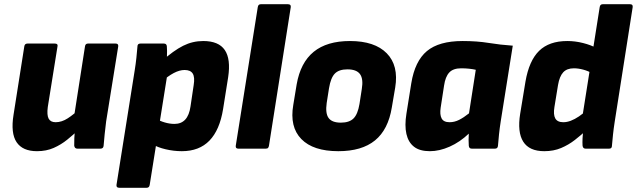

<svg xmlns="http://www.w3.org/2000/svg" viewBox="-20 -703 3012 908"><path d="M155 12Q87 12 58.5 -30.5Q30 -73 44 -160L95 -484Q97 -497 110 -497H239Q255 -497 252 -484L206 -197Q201 -159 210 -142Q219 -125 243 -125Q272 -125 300.5 -143.5Q329 -162 357 -189L351 -89Q327 -66 298 -42.5Q269 -19 234 -3.5Q199 12 155 12ZM346 0Q333 0 331 -14Q331 -31 331.5 -49.5Q332 -68 334 -88L330 -150L382 -484Q384 -497 396 -497H527Q541 -497 539 -483L482 -129Q478 -97 475 -68.5Q472 -40 470 -14Q469 0 455 0Z M840 12Q802 12 763.5 3Q725 -6 701 -21L718 -142Q735 -131 759 -124Q783 -117 805 -117Q837 -117 856 -137.5Q875 -158 881 -200L896 -301Q902 -338 891.5 -355Q881 -372 853 -372Q829 -372 801.5 -357.5Q774 -343 740 -313L744 -413Q801 -464 846 -486.5Q891 -509 941 -509Q1014 -509 1043 -466.5Q1072 -424 1059 -338L1035 -187Q1019 -88 970.5 -38Q922 12 840 12ZM544 185Q529 185 531 171L617 -370Q622 -401 625 -429.5Q628 -458 630 -483Q630 -497 644 -497H755Q768 -497 769 -484Q770 -474 770 -462Q770 -450 769.5 -437.5Q769 -425 767 -413L771 -349L688 171Q686 185 674 185Z M1107 0Q1093 0 1095 -14L1199 -669Q1201 -683 1213 -683H1342Q1357 -683 1355 -669L1252 -14Q1251 -8 1248 -4Q1245 0 1237 0Z M1580 12Q1461 12 1405 -45.5Q1349 -103 1367 -207L1383 -304Q1401 -407 1463.5 -458Q1526 -509 1635 -509Q1752 -509 1809 -451Q1866 -393 1849 -289L1833 -195Q1816 -90 1753.5 -39Q1691 12 1580 12ZM1592 -123Q1632 -123 1652 -143Q1672 -163 1680 -211L1691 -282Q1699 -330 1682.5 -352.5Q1666 -375 1623 -375Q1583 -375 1563.5 -355Q1544 -335 1536 -286L1525 -216Q1518 -167 1534 -145Q1550 -123 1592 -123Z M2013 12Q1965 12 1938 -9Q1911 -30 1902 -69.5Q1893 -109 1902 -165L1925 -309Q1942 -414 1999 -461.5Q2056 -509 2168 -509Q2236 -509 2291 -500Q2346 -491 2405 -487L2348 -129Q2343 -97 2340 -68.5Q2337 -40 2335 -14Q2334 0 2321 0H2211Q2198 0 2197 -14Q2196 -27 2196 -41.5Q2196 -56 2197 -71Q2155 -31 2106.5 -9.5Q2058 12 2013 12ZM2106 -125Q2129 -125 2151 -136Q2173 -147 2198 -167L2230 -373Q2217 -376 2199 -378Q2181 -380 2161 -380Q2123 -380 2104.5 -360Q2086 -340 2080 -298L2064 -194Q2059 -161 2068.5 -143Q2078 -125 2106 -125Z M2554 12Q2483 12 2454.5 -33Q2426 -78 2440 -165L2465 -317Q2482 -416 2529.5 -462.5Q2577 -509 2663 -509Q2700 -509 2737.5 -499.5Q2775 -490 2800 -476L2782 -355Q2763 -367 2739 -373.5Q2715 -380 2694 -380Q2661 -380 2643.5 -361Q2626 -342 2619 -301L2602 -197Q2596 -161 2606 -143Q2616 -125 2644 -125Q2661 -125 2679.5 -132Q2698 -139 2718 -152.5Q2738 -166 2760 -186L2755 -89Q2728 -64 2698.5 -41Q2669 -18 2633.5 -3Q2598 12 2554 12ZM2749 0Q2737 0 2735 -14Q2734 -30 2735 -49.5Q2736 -69 2738 -88L2734 -150L2816 -669Q2818 -683 2830 -683H2960Q2974 -683 2972 -669L2887 -127Q2882 -95 2879 -66.5Q2876 -38 2874 -14Q2874 0 2861 0Z"/></svg>

Font: Sofia Sans Black
Style: Italic
Weight: 900
Italic angle: -9°
Version: Version 4.100-B